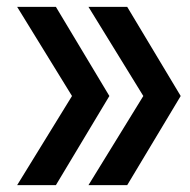

<svg xmlns="http://www.w3.org/2000/svg" viewBox="-20 -540 555 560"><path d="M351 0H238L398 -260L238 -520H351L507 -260ZM143 0H30L190 -260L30 -520H143L299 -260Z"/></svg>

Font: M PLUS 1 Thin SemiBold
Style: Regular
Weight: 600
Version: Version 1.001